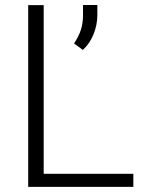

<svg xmlns="http://www.w3.org/2000/svg" viewBox="-20 -731 567 751"><path d="M501.5 -51.3V0H90.3V-710.9H150.9V-51.3ZM360.8 -711.4V-672.9Q360.8 -634.3 346.2 -597.7Q331.5 -561 304.2 -535.6L269.5 -561Q287.1 -586.9 295.9 -613Q304.7 -639.2 304.7 -671.9V-711.4Z"/></svg>

Font: Vazirmatn RD ExtraLight
Style: Regular
Weight: 200
Designer: Saber Rastikerdar
Foundry: Saber Rastikerdar
Version: Version 32.102